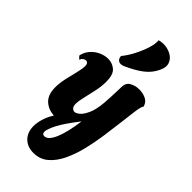

<svg xmlns="http://www.w3.org/2000/svg" viewBox="-304 -864 1131 1131"><g transform="rotate(45 262.0 -298.0)"><path d="M237 200Q187 200 156.5 169.5Q126 139 126 87Q126 60 135.5 27.5Q145 -5 167 -41Q118 -44 86.5 -74Q55 -104 55 -165Q55 -201 64.5 -242.5Q74 -284 83 -320.5Q92 -357 92 -377Q92 -392 86 -398.5Q80 -405 72 -405Q64 -405 54.5 -398.5Q45 -392 40 -379L23 -397Q29 -428 49 -452Q69 -476 98 -490Q127 -504 158 -504Q193 -504 219 -481.5Q245 -459 245 -400Q245 -363 236 -320.5Q227 -278 218 -240.5Q209 -203 209 -181Q209 -161 217.5 -151.5Q226 -142 237 -142Q251 -142 269 -157.5Q287 -173 303 -209Q319 -245 324 -306Q326 -325 327 -354.5Q328 -384 329 -409.5Q330 -435 330 -441Q330 -477 356.5 -491.5Q383 -506 415 -506Q443 -506 468 -495Q493 -484 502 -458L504 -452Q495 -444 488.5 -398Q482 -352 473 -275Q467 -225 458 -162Q449 -99 433.5 -35.5Q418 28 392.5 81.5Q367 135 329 167.5Q291 200 237 200ZM213 85Q244 85 268.5 28.5Q293 -28 307 -132Q243 -50 219 -3Q195 44 195 65Q195 85 213 85ZM258 -541Q230 -528 214.5 -538Q199 -548 199 -569Q224 -599 245.5 -640.5Q267 -682 280 -722.5Q293 -763 290 -791Q316 -799 344.5 -795Q373 -791 395.5 -776.5Q418 -762 427 -737.5Q436 -713 422 -681Q411 -655 392.5 -632Q374 -609 342 -587Q310 -565 258 -541Z"/></g></svg>

Font: Agbalumo
Style: Regular
Weight: 400
Designer: Raphael Alegbeleye
Foundry: Sorkin Type Co.
Version: Version 1.000; ttfautohint (v1.8.4)